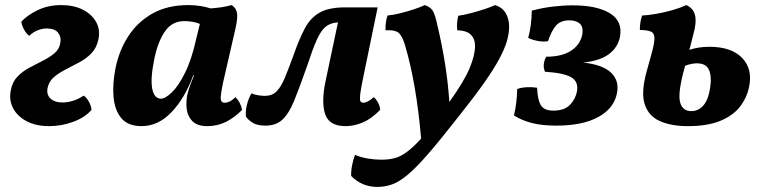

<svg xmlns="http://www.w3.org/2000/svg" viewBox="-20 -487 2992 755"><path d="M173 9Q122 9 85.5 -10Q49 -29 32 -60.5Q15 -92 22 -130Q28 -164 48 -185Q68 -206 95 -220.5Q122 -235 148 -248Q174 -261 193.5 -277Q213 -293 217 -317Q222 -340 209 -357.5Q196 -375 164 -375Q147 -375 128.5 -368Q110 -361 95 -346Q84 -354 75 -370Q66 -386 64 -402Q87 -427 128 -447Q169 -467 221 -467Q270 -467 305.5 -449Q341 -431 358 -400.5Q375 -370 367 -332Q360 -299 340 -278Q320 -257 293 -242.5Q266 -228 239.5 -214.5Q213 -201 193.5 -185Q174 -169 168 -145Q161 -117 177.5 -100.5Q194 -84 226 -84Q246 -84 268 -91Q290 -98 309 -111Q320 -104 329 -88Q338 -72 340 -55Q314 -25 268 -8Q222 9 173 9Z M891 -467Q907 -457 911.5 -438.5Q916 -420 906 -375L858 -166Q847 -114 848 -98.5Q849 -83 863 -83Q873 -83 882.5 -87.5Q892 -92 906 -105Q926 -85 932 -55Q903 -25 869 -8Q835 9 795 9Q755 9 736 -11Q717 -31 714 -60Q711 -89 717 -116Q721 -133 728 -152.5Q735 -172 743 -191H740Q707 -101 654.5 -46Q602 9 537 9Q483 9 457 -22.5Q431 -54 426.5 -105.5Q422 -157 434 -218Q448 -288 484.5 -344.5Q521 -401 580 -434Q639 -467 720 -467Q745 -467 767.5 -463.5Q790 -460 808 -454Q855 -457 891 -467ZM587 -256Q571 -179 578.5 -139Q586 -99 613 -99Q630 -99 656 -124Q682 -149 708 -201.5Q734 -254 752 -336L766 -393Q752 -399 735.5 -401.5Q719 -404 705 -404Q656 -404 628 -362.5Q600 -321 587 -256Z M1339 9Q1274 9 1258.5 -38.5Q1243 -86 1260 -167L1309 -399Q1279 -397 1260.5 -382Q1242 -367 1225.5 -330Q1209 -293 1187 -226Q1158 -143 1137 -91.5Q1116 -40 1090.5 -16.5Q1065 7 1024 7Q991 7 973 -4.5Q955 -16 947 -29Q945 -48 950.5 -73Q956 -98 969 -120Q982 -114 997.5 -112Q1013 -110 1022 -110Q1050 -110 1067.5 -127.5Q1085 -145 1100 -181Q1115 -217 1135 -272Q1157 -335 1179 -376Q1201 -417 1237 -437.5Q1273 -458 1337 -458H1465L1408 -181Q1399 -138 1396.5 -117Q1394 -96 1397 -89.5Q1400 -83 1408 -83Q1425 -83 1450 -105Q1460 -96 1467 -82.5Q1474 -69 1475 -55Q1441 -20 1406.5 -5.5Q1372 9 1339 9Z M1650 -467Q1671 -460 1680.5 -446.5Q1690 -433 1699 -392Q1718 -312 1730 -236.5Q1742 -161 1747 -86Q1805 -167 1826.5 -218.5Q1848 -270 1848 -306Q1848 -334 1831.5 -350.5Q1815 -367 1778 -368Q1775 -398 1782 -425Q1804 -428 1832.5 -435.5Q1861 -443 1886.5 -451.5Q1912 -460 1927 -467Q1955 -458 1968.5 -435.5Q1982 -413 1982 -382Q1982 -355 1973 -324.5Q1964 -294 1942.5 -254Q1921 -214 1882.5 -159.5Q1844 -105 1785 -31Q1714 60 1666 115.5Q1618 171 1584 199.5Q1550 228 1522 238Q1494 248 1464 248Q1403 248 1361 205Q1360 186 1364.5 163Q1369 140 1376 122Q1400 132 1427 136.5Q1454 141 1480 141Q1508 141 1531.5 135Q1555 129 1580 110.5Q1605 92 1636 58Q1617 -160 1573 -308Q1563 -343 1549 -356.5Q1535 -370 1496 -368Q1495 -402 1504 -426Q1526 -428 1554 -435Q1582 -442 1608 -450.5Q1634 -459 1650 -467Z M2168 7Q2112 7 2072.5 -3Q2033 -13 2001 -33Q2007 -58 2010 -83Q2013 -108 2014 -137Q2030 -143 2052 -144Q2074 -145 2092 -142Q2094 -94 2107 -73Q2120 -52 2156 -52Q2200 -52 2222 -75.5Q2244 -99 2249 -129Q2255 -166 2226.5 -183Q2198 -200 2123 -205Q2111 -233 2128 -264Q2191 -264 2227 -288.5Q2263 -313 2270 -353Q2274 -382 2259.5 -394.5Q2245 -407 2219 -407Q2184 -407 2166 -386Q2148 -365 2135 -325Q2116 -322 2094.5 -326Q2073 -330 2057 -338Q2064 -363 2067.5 -390.5Q2071 -418 2071 -445Q2111 -456 2153 -461Q2195 -466 2232 -466Q2327 -466 2378 -435Q2429 -404 2418 -343Q2410 -301 2375 -274.5Q2340 -248 2273 -241Q2349 -233 2382.5 -201.5Q2416 -170 2406 -120Q2394 -60 2332 -26.5Q2270 7 2168 7Z M2684 9Q2620 9 2575.5 -10.5Q2531 -30 2515.5 -76Q2500 -122 2522 -203L2541 -272Q2553 -314 2553.5 -335Q2554 -356 2540 -362.5Q2526 -369 2496 -369Q2496 -401 2505 -426Q2529 -427 2560.5 -432.5Q2592 -438 2623.5 -447Q2655 -456 2679 -467Q2706 -455 2713 -427.5Q2720 -400 2706 -350L2691 -291Q2726 -303 2770 -303Q2856 -303 2898.5 -259Q2941 -215 2925 -142Q2916 -101 2889.5 -67Q2863 -33 2813 -12Q2763 9 2684 9ZM2666 -198Q2645 -115 2655 -82.5Q2665 -50 2698 -50Q2727 -50 2746.5 -73Q2766 -96 2773 -145Q2779 -186 2768 -212Q2757 -238 2720 -238Q2711 -238 2698 -235.5Q2685 -233 2674 -228Z"/></svg>

Font: Vollkorn
Style: Bold Italic
Weight: 700
Italic angle: -11°
Designer: Friedrich Althausen
Foundry: Friedrich Althausen
Version: Version 5.000; ttfautohint (v1.8.3)